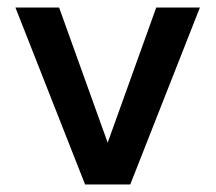

<svg xmlns="http://www.w3.org/2000/svg" viewBox="-20 -490 573 510"><path d="M326 0H206L21 -470H137L266 -111L395 -470H511Z"/></svg>

Font: Celebes SemiBold
Style: Regular
Weight: 600
Designer: Anugrah Pasau
Foundry: Lafontype
Version: Version 1.000